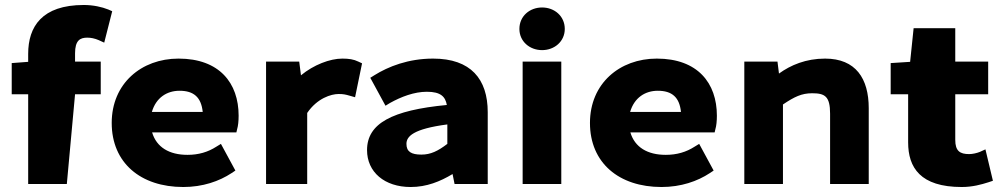

<svg xmlns="http://www.w3.org/2000/svg" viewBox="-20 -738 4013 770"><path d="M414 -700C389 -710 354 -718 316 -718C148 -718 93 -631 93 -522V-490L27 -485V-360H93V0H248L281 -360H384V-491H281V-524C281 -576 301 -587 330 -587C344 -587 360 -584 376 -577L398 -567L430 -693Z M715 12C793 12 859 -11 909 -44L924 -54L866 -161L848 -150C814 -128 776 -117 732 -117C659 -117 608 -147 590 -207H928L931 -220C935 -233 937 -253 937 -274C937 -405 860 -503 696 -503C547 -503 428 -403 428 -245C428 -85 544 12 715 12ZM700 -374C757 -374 787 -348 793 -289H589C606 -347 650 -374 700 -374Z M1212 0V-285C1252 -344 1308 -361 1338 -361C1357 -361 1366 -359 1383 -354L1404 -348L1432 -484L1417 -491C1399 -500 1379 -503 1353 -503C1303 -503 1238 -478 1187 -436L1180 -491H1047V0Z M1627 12C1691 12 1745 -10 1795 -40L1803 0H1936V-288C1936 -421 1868 -503 1717 -503C1617 -503 1537 -471 1481 -436L1465 -426L1526 -314L1544 -325C1589 -350 1641 -370 1692 -370C1748 -370 1766 -350 1772 -317C1552 -296 1452 -243 1452 -136C1452 -48 1522 12 1627 12ZM1774 -239V-161C1736 -132 1707 -118 1670 -118C1629 -118 1610 -130 1610 -161C1610 -191 1637 -221 1774 -239Z M2245 -622C2245 -673 2204 -708 2154 -708C2104 -708 2063 -673 2063 -622C2063 -572 2104 -537 2154 -537C2204 -537 2245 -572 2245 -622ZM2231 0V-491H2076V0Z M2633 12C2711 12 2777 -11 2827 -44L2842 -54L2784 -161L2766 -150C2732 -128 2694 -117 2650 -117C2577 -117 2526 -147 2508 -207H2846L2849 -220C2853 -233 2855 -253 2855 -274C2855 -405 2778 -503 2614 -503C2465 -503 2346 -403 2346 -245C2346 -85 2462 12 2633 12ZM2618 -374C2675 -374 2705 -348 2711 -289H2507C2524 -347 2568 -374 2618 -374Z M3120 0V-319C3166 -350 3195 -364 3237 -364C3288 -364 3309 -352 3309 -282V0H3464V-304C3464 -423 3412 -503 3289 -503C3212 -503 3151 -477 3104 -443L3098 -491H2965V0Z M3837 12C3880 12 3916 2 3944 -7L3962 -13L3932 -139L3910 -129C3898 -124 3880 -120 3867 -120C3830 -120 3811 -132 3811 -177V-360H3943V-491H3811V-625H3644L3630 -490L3552 -485V-360H3622V-167C3622 -66 3671 12 3837 12Z"/></svg>

Font: Falling Sky
Style: ExBd
Weight: 400
Designer: Paul D. Hunt
Foundry: Adobe Systems Incorporated
Version: Version 1.02